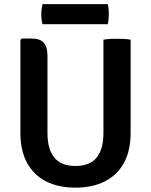

<svg xmlns="http://www.w3.org/2000/svg" viewBox="-20 -870 710 904"><path d="M595 -245Q595 -161 563.8 -103.5Q532.5 -46 474 -16.2Q415.5 13.5 335 13.5Q254.5 13.5 196.5 -16.2Q138.5 -46 107.2 -103.5Q76 -161 76 -245V-681.5L82 -688.5H130Q168 -688.5 185.8 -669Q203.5 -649.5 203.5 -607V-244Q203.5 -167.5 235.8 -128Q268 -88.5 335.5 -88.5Q403 -88.5 435 -128Q467 -167.5 467 -244V-683Q482.5 -686 499.2 -686.8Q516 -687.5 529.5 -687.5Q542.5 -687.5 561.2 -686.8Q580 -686 595 -683ZM180 -756Q177 -768 175.8 -778.5Q174.5 -789 174.5 -803Q174.5 -816 175.8 -826.8Q177 -837.5 180 -850.5H487.5Q490.5 -837.5 491.5 -827.8Q492.5 -818 492.5 -804Q492.5 -777 487.5 -756Z"/></svg>

Font: Signika Negative Light SemiBold
Style: Regular
Weight: 600
Version: Version 2.001